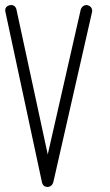

<svg xmlns="http://www.w3.org/2000/svg" viewBox="-20 -749 438 768"><path d="M326 -729Q329 -729 331 -728Q348 -723 349 -705Q348 -702 348 -700L193 -19Q187 -2 170 -1Q152 -2 148 -19L2 -700Q-3 -720 15 -727Q18 -728 19 -728Q38 -732 45 -714Q46 -712 46 -710L171 -131L303 -711Q309 -728 326 -729Z"/></svg>

Font: Santa Chrismast Display
Style: Regular
Weight: 400
Designer: MUHAMMAD YONI
Version: Version 001.000